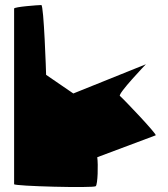

<svg xmlns="http://www.w3.org/2000/svg" viewBox="-20 -745 666 762"><path d="M36 -14C36 -6 350 2 360 -6C368 -13 370 -91 366 -121L598 -208C603 -213 466 -357 456 -364C446 -372 559 -490 559 -490L271 -374L163 -448C163 -456 154 -725 144 -725C133 -725 36 -718 36 -711Z"/></svg>

Font: Ampere
Style: Ext
Weight: 400
Version: Version 1